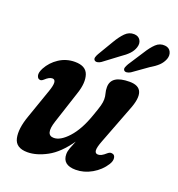

<svg xmlns="http://www.w3.org/2000/svg" viewBox="-123 -758 802 867"><g transform="rotate(20 278.0 -324.0)"><path d="M464.5 -117Q478 -116 480.5 -101Q483 -86 471.5 -68Q450 -34 412.8 -12.5Q375.5 9 335.5 9Q272 9 272 -43.5Q272 -57 278 -73.2Q284 -89.5 293 -111Q247 -45 197 -18Q147 9 103.5 9Q47.5 9 38 -34Q28.5 -77 52 -143L101.5 -285Q122 -343 96.5 -343Q81.5 -343 62.5 -325Q52 -315.5 45 -317.5Q34.5 -318.5 30.8 -332.2Q27 -346 39 -369Q57.5 -403.5 91.5 -425.8Q125.5 -448 167 -448Q219.5 -448 231.8 -411.5Q244 -375 225.5 -320L174.5 -164Q151 -92.5 193.5 -92.5Q225.5 -92.5 262.5 -133.2Q299.5 -174 325 -246.5Q339 -285 343.8 -302.8Q348.5 -320.5 348.5 -333.5Q348.5 -348 344.8 -361Q341 -374 341 -390Q341 -448 429.5 -448Q519.5 -448 472.5 -332.5L404 -153.5Q390.5 -119 391.8 -104.5Q393 -90 407 -90Q414.5 -90 423.2 -94.2Q432 -98.5 446 -111Q456 -119 464.5 -117ZM296.5 -590.5Q314 -620.5 332.5 -639.2Q351 -658 376 -657Q396.5 -656 405.5 -641Q414.5 -626 408 -606Q402 -587.5 388 -572.8Q374 -558 349.5 -541.5L279 -488.5Q270.5 -482.5 261.5 -481.2Q252.5 -480 247.5 -485Q242.5 -490.5 244.8 -498.8Q247 -507 252.5 -516.5ZM443 -593Q461.5 -623 480.2 -640.8Q499 -658.5 524 -656Q544 -654 552 -638Q560 -622 553 -602.5Q545.5 -583.5 531 -569.5Q516.5 -555.5 491 -540.5L420 -490Q411 -484.5 402 -483.5Q393 -482.5 388.5 -488Q384 -494 387 -502.2Q390 -510.5 395.5 -520Z"/></g></svg>

Font: Fraunces 144pt S100 SemiBold
Style: Italic
Weight: 600
Italic angle: -16°
Version: Version 1.000; ttfautohint (v1.8.3)